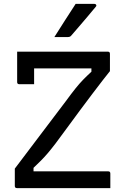

<svg xmlns="http://www.w3.org/2000/svg" viewBox="-20 -965 640 985"><path d="M546 0H67Q56 0 56 -11V-100Q118 -183 181.5 -266Q245 -349 317 -445Q347 -486 367.5 -511.5Q388 -537 406.5 -556Q425 -575 449 -597V-614H155V-533H79Q68 -533 68 -544V-700H533Q544 -700 544 -689V-600Q514 -563 454.5 -484.5Q395 -406 316 -298Q285 -255 263.5 -227Q242 -199 224.5 -178.5Q207 -158 190 -141Q173 -124 152 -104V-86H535Q546 -86 546 -75ZM368 -945H465Q471 -945 473.5 -940Q476 -935 471 -930Q447 -901 430.5 -881.5Q414 -862 395.5 -840.5Q377 -819 346 -783Q340 -775 329 -775H259Q288 -821 313 -860Q338 -899 368 -945Z"/></svg>

Font: Recursive Mn Lnr St
Style: Regular
Weight: 400
Monospace: yes
Version: Version 1.079;hotconv 1.0.112;makeotfexe 2.5.65598; ttfautoh